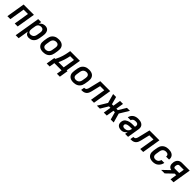

<svg xmlns="http://www.w3.org/2000/svg" viewBox="658 -2749 5164 5164"><g transform="rotate(45 3240.0 -166.5)"><path d="M36 0H149L220 -433H386L315 0H428L515 -530H123Z M556 205H669L719 -97Q726 -67 743.5 -41Q761 -15 790.5 -3.5Q820 8 853 8Q883 8 914 0Q945 -8 972 -27Q999 -46 1018.5 -72.5Q1038 -99 1049 -129Q1060 -159 1065 -189L1083 -299Q1089 -333 1089.5 -366.5Q1090 -400 1082.5 -431.5Q1075 -463 1056.5 -488.5Q1038 -514 1007.5 -526Q977 -538 943 -538Q912 -538 880.5 -529.5Q849 -521 822.5 -499.5Q796 -478 778 -451L791 -530H678ZM823 -89Q798 -89 777 -100Q756 -111 747 -133Q738 -155 737.5 -179Q737 -203 741 -228L759 -338Q764 -366 780.5 -392Q797 -418 825.5 -429.5Q854 -441 882 -441Q906 -441 927.5 -432.5Q949 -424 961 -405Q973 -386 975 -362.5Q977 -339 973 -315L954 -205Q949 -174 932 -145.5Q915 -117 884.5 -103Q854 -89 823 -89Z M1395 8Q1428 8 1462 1.5Q1496 -5 1527.5 -21.5Q1559 -38 1583.5 -65Q1608 -92 1621.5 -124Q1635 -156 1641 -189L1659 -299Q1665 -337 1663 -375Q1661 -413 1645 -445.5Q1629 -478 1600 -499.5Q1571 -521 1534.5 -529.5Q1498 -538 1460 -538Q1427 -538 1393 -532Q1359 -526 1327.5 -509Q1296 -492 1271.5 -465.5Q1247 -439 1233.5 -406.5Q1220 -374 1214 -341L1196 -231Q1190 -193 1192 -155Q1194 -117 1210.5 -85Q1227 -53 1255.5 -31Q1284 -9 1320.5 -0.5Q1357 8 1395 8ZM1397 -89Q1373 -89 1351.5 -97.5Q1330 -106 1318 -125Q1306 -144 1304.5 -167.5Q1303 -191 1307 -215L1325 -325Q1330 -356 1347.5 -385Q1365 -414 1396 -427.5Q1427 -441 1458 -441Q1482 -441 1503.5 -432.5Q1525 -424 1537 -405Q1549 -386 1551 -362.5Q1553 -339 1549 -315L1530 -205Q1525 -174 1507.5 -145Q1490 -116 1459 -102.5Q1428 -89 1397 -89Z M2072 153H2185L2226 -97H2194L2265 -530H1895L1887 -482Q1872 -391 1845 -300.5Q1818 -210 1774 -125L1759 -97H1725L1709 0H2097ZM2081 -97H1881Q1921 -178 1948 -263Q1975 -348 1991 -433H2136ZM1684 153H1797L1822 0H1709Z M2547 8Q2580 8 2614 1.5Q2648 -5 2679.5 -21.5Q2711 -38 2735.5 -65Q2760 -92 2773.5 -124Q2787 -156 2793 -189L2811 -299Q2817 -337 2815 -375Q2813 -413 2797 -445.5Q2781 -478 2752 -499.5Q2723 -521 2686.5 -529.5Q2650 -538 2612 -538Q2579 -538 2545 -532Q2511 -526 2479.5 -509Q2448 -492 2423.5 -465.5Q2399 -439 2385.5 -406.5Q2372 -374 2366 -341L2348 -231Q2342 -193 2344 -155Q2346 -117 2362.5 -85Q2379 -53 2407.5 -31Q2436 -9 2472.5 -0.5Q2509 8 2547 8ZM2549 -89Q2525 -89 2503.5 -97.5Q2482 -106 2470 -125Q2458 -144 2456.5 -167.5Q2455 -191 2459 -215L2477 -325Q2482 -356 2499.5 -385Q2517 -414 2548 -427.5Q2579 -441 2610 -441Q2634 -441 2655.5 -432.5Q2677 -424 2689 -405Q2701 -386 2703 -362.5Q2705 -339 2701 -315L2682 -205Q2677 -174 2659.5 -145Q2642 -116 2611 -102.5Q2580 -89 2549 -89Z M2841 0Q2872 0 2903.5 -3Q2935 -6 2965 -20.5Q2995 -35 3017 -61Q3039 -87 3050 -117Q3061 -147 3069 -178L3130 -433H3288L3217 0H3330L3417 -530H3040L2960 -201Q2955 -182 2949 -162.5Q2943 -143 2930 -125.5Q2917 -108 2897 -102.5Q2877 -97 2857 -97Z M3440 0H3553L3684 -217H3739L3703 0H3816L3852 -217H3907L3967 0H4080L4006 -265L4167 -530H4054L3923 -313H3868L3904 -530H3791L3755 -313H3700L3641 -530H3528L3601 -265Z M4368 8Q4399 8 4429.5 -2Q4460 -12 4484.5 -34.5Q4509 -57 4527 -85L4513 0H4626L4682 -342Q4688 -377 4683.5 -410.5Q4679 -444 4659.5 -470Q4640 -496 4611 -511.5Q4582 -527 4548.5 -532.5Q4515 -538 4480 -538Q4443 -538 4404.5 -529Q4366 -520 4332 -496.5Q4298 -473 4277 -438.5Q4256 -404 4249 -366H4360Q4365 -390 4385 -409.5Q4405 -429 4430.5 -435Q4456 -441 4480 -441Q4499 -441 4517.5 -437.5Q4536 -434 4550 -423Q4564 -412 4569.5 -394.5Q4575 -377 4572 -358L4566 -322H4483Q4455 -322 4427 -320Q4399 -318 4371 -311.5Q4343 -305 4315.5 -293Q4288 -281 4264 -262.5Q4240 -244 4226.5 -217Q4213 -190 4209 -162Q4203 -127 4210.5 -92.5Q4218 -58 4241.5 -34.5Q4265 -11 4298.5 -1.5Q4332 8 4368 8ZM4399 -89Q4378 -89 4358.5 -95.5Q4339 -102 4328.5 -120Q4318 -138 4322 -160Q4324 -175 4335.5 -187.5Q4347 -200 4361.5 -206.5Q4376 -213 4391.5 -216.5Q4407 -220 4422 -222Q4437 -224 4452.5 -225Q4468 -226 4483 -226H4550L4547 -211Q4543 -186 4531 -162Q4519 -138 4497.5 -120.5Q4476 -103 4450.5 -96Q4425 -89 4399 -89Z M4713 0Q4744 0 4775.5 -3Q4807 -6 4837 -20.5Q4867 -35 4889 -61Q4911 -87 4922 -117Q4933 -147 4941 -178L5002 -433H5160L5089 0H5202L5289 -530H4912L4832 -201Q4827 -182 4821 -162.5Q4815 -143 4802 -125.5Q4789 -108 4769 -102.5Q4749 -97 4729 -97Z M5571 8Q5612 8 5653.5 -4Q5695 -16 5729 -45.5Q5763 -75 5783.5 -113.5Q5804 -152 5812 -194H5700Q5694 -164 5676 -138Q5658 -112 5629 -100.5Q5600 -89 5571 -89Q5547 -89 5526 -97.5Q5505 -106 5493.5 -125.5Q5482 -145 5480.5 -168.5Q5479 -192 5483 -215L5501 -325Q5506 -356 5523 -385Q5540 -414 5570.5 -427.5Q5601 -441 5631 -441Q5652 -441 5670.5 -436.5Q5689 -432 5703.5 -419.5Q5718 -407 5723.5 -388.5Q5729 -370 5725 -350V-347H5837Q5838 -350 5838 -353Q5844 -387 5836 -419Q5828 -451 5808 -475Q5788 -499 5759.5 -513.5Q5731 -528 5698 -533Q5665 -538 5631 -538Q5599 -538 5565.5 -531.5Q5532 -525 5501 -508Q5470 -491 5446 -464.5Q5422 -438 5409 -406Q5396 -374 5390 -341L5372 -231Q5366 -193 5368 -155Q5370 -117 5386 -84.5Q5402 -52 5431 -30.5Q5460 -9 5496.5 -0.5Q5533 8 5571 8Z M5884 0H6017L6212 -187H6271L6241 0H6354L6441 -530H6145Q6115 -530 6084 -521Q6053 -512 6028 -489Q6003 -466 5990 -436.5Q5977 -407 5972 -376Q5967 -344 5969 -312.5Q5971 -281 5985 -254Q5999 -227 6024.5 -210.5Q6050 -194 6081 -189ZM6118 -284Q6101 -284 6091 -297.5Q6081 -311 6080.5 -328Q6080 -345 6083 -362Q6086 -378 6092.5 -394.5Q6099 -411 6114 -422Q6129 -433 6145 -433H6312L6287 -284Z"/></g></svg>

Font: Iosevka Sparkle SmBdObl
Style: Regular
Weight: 600
Italic angle: -9°
Designer: Belleve Invis
Foundry: Belleve Invis
Version: Version 4.5.0; ttfautohint (v1.8.3)